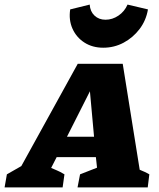

<svg xmlns="http://www.w3.org/2000/svg" viewBox="-87 -817 692 837"><path d="M522 -77Q534 -72 544 -67.5Q554 -63 564 -57L557 0H251L262 -57L336 -86L331 -132H160L136 -85Q151 -78 162.5 -73.5Q174 -69 194 -57L186 0H-67L-57 -57L6 -93L252 -539H448ZM205 -221H323L305 -419ZM363 -609Q316 -609 281 -631.5Q246 -654 229 -692Q212 -730 219 -776L304 -797Q306 -767 325 -749Q344 -731 373 -731Q403 -731 429.5 -749Q456 -767 469 -797L558 -776Q550 -728 521.5 -690.5Q493 -653 452 -631Q411 -609 363 -609Z"/></svg>

Font: Piazzolla SC ExtraBold
Style: Italic
Weight: 800
Italic angle: -11.3°
Designer: Juan Pablo del Peral
Foundry: Huerta Tipografica
Version: Version 1.330